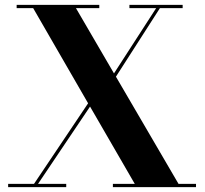

<svg xmlns="http://www.w3.org/2000/svg" viewBox="-20 -770 842 790"><path d="M13.5 -13.5V0H252.5V-13.5H136.5L350.5 -331.5L534.5 -13.5H444.5V0H786.5V-13.5H714.5L457 -454.5L638 -736.5H731.5V-750H512.5V-736.5H622.5L449 -468L292.5 -736.5H388.5V-750H48.5V-736.5H116.5L342.5 -345L120 -13.5Z"/></svg>

Font: Bodoni* 16pt
Style: Bold
Weight: 700
Version: Version 2.3